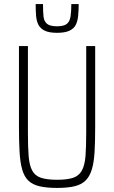

<svg xmlns="http://www.w3.org/2000/svg" viewBox="-20 -914 560 942"><path d="M260 8Q209 8 174.5 0Q140 -8 119.5 -27.5Q99 -47 89 -82Q79 -117 76 -169Q73 -221 73 -295V-688H117V-264Q117 -193 120.5 -148.5Q124 -104 137.5 -78Q151 -52 180.5 -42Q210 -32 260 -32Q311 -32 339.5 -42Q368 -52 382 -78Q396 -104 399.5 -148.5Q403 -193 403 -264V-688H447V-295Q447 -221 444 -169Q441 -117 430.5 -82.5Q420 -48 399.5 -28Q379 -8 345 0Q311 8 260 8ZM260 -753Q221 -753 199.5 -763.5Q178 -774 168.5 -792.5Q159 -811 157 -837Q155 -863 155 -894H191Q191 -857 193.5 -833Q196 -809 211 -797Q226 -785 259 -785Q293 -785 307.5 -796.5Q322 -808 326 -832.5Q330 -857 330 -894H366Q366 -863 363.5 -837Q361 -811 352 -792.5Q343 -774 321 -763.5Q299 -753 260 -753Z"/></svg>

Font: Saira Condensed ExtraLight
Style: Regular
Weight: 250
Width: 3
Designer: Hector Gatti with collaboration of the Omnibus-Type team
Foundry: Omnibus-Type
Version: Version 1.101